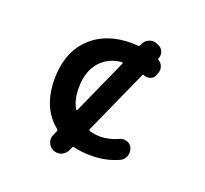

<svg xmlns="http://www.w3.org/2000/svg" viewBox="-143 -991 1287 1206"><g transform="rotate(20 500.0 -387.5)"><path d="M329.1 39.1Q302.7 27.3 292 0Q287.1 -12.7 287.1 -24.4Q287.1 -39.1 293.9 -52.7L306.6 -82Q310.5 -90.8 302.7 -96.7Q244.1 -143.6 213.9 -211.9Q180.7 -287.1 180.7 -387.7Q180.7 -473.6 206.1 -542Q231.4 -611.3 282.7 -662.1Q334 -712.9 403.3 -738.3Q471.7 -763.7 558.6 -763.7Q576.2 -763.7 600.6 -761.7Q610.4 -760.7 614.3 -768.6L618.2 -778.3Q629.9 -804.7 657.2 -815.4Q669.9 -820.3 682.6 -820.3Q696.3 -820.3 710.9 -813.5L719.7 -809.6Q743.2 -799.8 752 -776.4Q755.9 -765.6 755.9 -754.9Q755.9 -742.2 750 -730.5Q748 -724.6 752.9 -721.7Q774.4 -710 781.2 -687.5Q785.2 -676.8 785.2 -667Q785.2 -654.3 779.3 -641.6L774.4 -627Q765.6 -605.5 743.2 -597.7Q733.4 -594.7 723.6 -594.7Q710.9 -594.7 699.2 -600.6Q693.4 -603.5 690.4 -596.7L497.1 -166Q493.2 -156.2 502.9 -153.3Q535.2 -144.5 572.3 -143.6Q631.8 -143.6 694.3 -171.9Q707 -177.7 720.7 -177.7Q731.4 -177.7 742.2 -173.8Q766.6 -166 776.4 -142.6Q782.2 -127.9 782.2 -113.3Q782.2 -101.6 778.3 -88.9Q768.6 -61.5 743.2 -49.8Q660.2 -11.7 562.5 -11.7Q560.5 -11.7 558.6 -11.7Q495.1 -11.7 445.3 -24.4Q435.5 -27.3 431.6 -18.6L421.9 2.9Q409.2 29.3 382.8 40Q370.1 44.9 357.4 44.9Q342.8 44.9 329.1 39.1ZM548.8 -622.1Q548.8 -623 548.8 -624Q548.8 -626 547.9 -627.9Q545.9 -629.9 543 -629.9Q543 -629.9 543 -629.9Q459 -623 403.3 -565.4Q342.8 -500 342.8 -387.7Q342.8 -303.7 374 -252Q375 -250 377.9 -250Q377.9 -250 378.9 -250Q381.8 -250 382.8 -252.9Z"/></g></svg>

Font: Rounded-X Mgen+ 2m bold
Style: Bold
Weight: 700
Designer: [Source Han Sans]
Ryoko NISHIZUKA  (kana & ideographs); Paul D. Hunt (Latin, Greek & Cyrillic); Wenlong ZHANG  (bopomofo
Version: Version 1.059.20150602